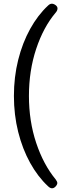

<svg xmlns="http://www.w3.org/2000/svg" viewBox="-20 -803 341 1035"><path d="M260 -783Q266 -783 273 -779.5Q280 -776 285 -770.5Q290 -765 290 -758Q290 -753 288 -747.5Q286 -742 281 -736Q214 -657 175 -539.5Q136 -422 136 -286Q136 -150 175 -33Q214 84 280 164Q284 169 286.5 174.5Q289 180 289 184Q289 189 285 195.5Q281 202 274.5 207Q268 212 261 212Q250 212 239 201Q184 150 142.5 75Q101 0 78 -92Q55 -184 55 -286Q55 -388 78 -480Q101 -572 142.5 -647Q184 -722 239 -773Q249 -783 260 -783Z"/></svg>

Font: Asap VF Beta
Style: Regular
Weight: 400
Designer: Pablo Cosgaya
Foundry: Pablo Cosgaya
Version: Version 1.007